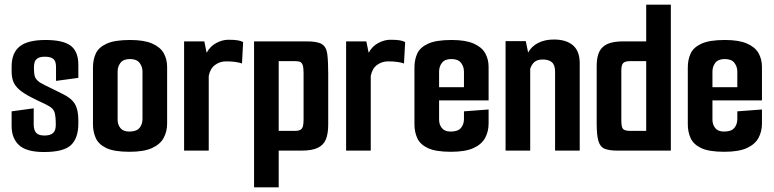

<svg xmlns="http://www.w3.org/2000/svg" viewBox="-20 -648 3331 826"><path d="M169 6Q94 6 62 -23.5Q30 -53 30 -106V-169L125 -182V-111Q125 -100 128.5 -89Q132 -78 142 -71.5Q152 -65 172 -65Q195 -65 207.5 -75Q220 -85 220 -111Q220 -148 214.5 -165.5Q209 -183 184 -195Q176 -200 164.5 -205Q153 -210 141 -216Q129 -222 118 -227.5Q107 -233 100 -237Q70 -254 55 -270Q40 -286 35 -303.5Q30 -321 30 -342V-361Q30 -421 65 -448.5Q100 -476 176 -476Q252 -476 284.5 -451Q317 -426 317 -370V-313L221 -300V-360Q221 -385 209.5 -394.5Q198 -404 173 -404Q153 -404 142.5 -397.5Q132 -391 129 -380.5Q126 -370 126 -359Q126 -328 131 -316Q136 -304 152 -293Q160 -288 174 -281Q188 -274 207 -265Q226 -256 249 -244Q287 -226 302 -201Q317 -176 317 -131V-116Q317 -54 285.5 -24Q254 6 169 6Z M537 5Q471 5 437.5 -11Q404 -27 392 -54Q380 -81 380 -113V-358Q380 -391 392 -417.5Q404 -444 438.5 -460Q473 -476 540 -476Q600 -476 635 -460.5Q670 -445 684.5 -419Q699 -393 699 -360V-117Q699 -82 684 -54.5Q669 -27 634 -11Q599 5 537 5ZM536 -82Q567 -82 580 -97.5Q593 -113 593 -136V-340Q593 -361 580.5 -377.5Q568 -394 539 -394Q511 -394 498.5 -378Q486 -362 486 -340V-133Q486 -112 498 -97Q510 -82 536 -82Z M772 0V-470H859L869 -421Q884 -449 910.5 -463Q937 -477 962 -477Q989 -477 1003 -474.5Q1017 -472 1026 -467L1021 -375Q1010 -379 992.5 -381.5Q975 -384 953 -384Q926 -384 905 -368.5Q884 -353 878 -321V0Z M1073 -470H1300Q1346 -470 1365 -458Q1384 -446 1388 -415.5Q1392 -385 1392 -331V-112Q1392 -73 1382 -48.5Q1372 -24 1347 -12Q1322 0 1276 0H1179V158H1073ZM1179 -385V-85H1249Q1265 -85 1273 -90Q1281 -95 1283.5 -106Q1286 -117 1286 -134V-333Q1286 -356 1282.5 -367Q1279 -378 1271.5 -381.5Q1264 -385 1248 -385Z M1469 0V-470H1556L1566 -421Q1581 -449 1607.5 -463Q1634 -477 1659 -477Q1686 -477 1700 -474.5Q1714 -472 1723 -467L1718 -375Q1707 -379 1689.5 -381.5Q1672 -384 1650 -384Q1623 -384 1602 -368.5Q1581 -353 1575 -321V0Z M1920 5Q1854 5 1820.5 -11Q1787 -27 1775 -54Q1763 -81 1763 -113V-358Q1763 -391 1775 -417.5Q1787 -444 1821.5 -460Q1856 -476 1923 -476Q1983 -476 2018 -460.5Q2053 -445 2067.5 -419Q2082 -393 2082 -360V-266L1976 -259V-340Q1976 -361 1963.5 -377.5Q1951 -394 1922 -394Q1894 -394 1881.5 -378Q1869 -362 1869 -340V-133Q1869 -112 1881 -97Q1893 -82 1919 -82Q1950 -82 1963 -97.5Q1976 -113 1976 -136V-169L2082 -177V-117Q2082 -82 2067 -54.5Q2052 -27 2017 -11Q1982 5 1920 5ZM1775 -216V-273H2082V-216Z M2155 -471H2242L2252 -422Q2267 -449 2295.5 -463.5Q2324 -478 2363 -478Q2416 -478 2445 -453Q2474 -428 2474 -376V0H2368V-340Q2368 -368 2354.5 -380Q2341 -392 2315 -392Q2292 -392 2279.5 -381.5Q2267 -371 2261 -352V0H2155Z M2638 0Q2601 0 2581.5 -8Q2562 -16 2554.5 -41Q2547 -66 2547 -116V-365Q2547 -403 2558.5 -426Q2570 -449 2595 -459.5Q2620 -470 2660 -470H2760V-628H2866V0ZM2760 -85V-385H2691Q2669 -385 2661 -376.5Q2653 -368 2653 -345V-130Q2653 -100 2661 -92.5Q2669 -85 2690 -85Z M3096 5Q3030 5 2996.5 -11Q2963 -27 2951 -54Q2939 -81 2939 -113V-358Q2939 -391 2951 -417.5Q2963 -444 2997.5 -460Q3032 -476 3099 -476Q3159 -476 3194 -460.5Q3229 -445 3243.5 -419Q3258 -393 3258 -360V-266L3152 -259V-340Q3152 -361 3139.5 -377.5Q3127 -394 3098 -394Q3070 -394 3057.5 -378Q3045 -362 3045 -340V-133Q3045 -112 3057 -97Q3069 -82 3095 -82Q3126 -82 3139 -97.5Q3152 -113 3152 -136V-169L3258 -177V-117Q3258 -82 3243 -54.5Q3228 -27 3193 -11Q3158 5 3096 5ZM2951 -216V-273H3258V-216Z"/></svg>

Font: Smooch Sans
Style: Bold
Weight: 700
Designer: Robert E. Leuschke
Foundry: Robert E. Leuschke
Version: Version 1.010